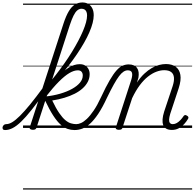

<svg xmlns="http://www.w3.org/2000/svg" viewBox="-187 -1039 1580 1559"><path d="M-146 17Q-159 17 -163.5 9.5Q-168 2 -166 -7Q-164 -16 -156.5 -23.5Q-149 -31 -137 -31Q-114 -31 -87.5 -47Q-61 -63 -25.5 -98Q10 -133 57.5 -191Q105 -249 168 -335Q178 -348 184.5 -343Q191 -338 191.5 -324Q192 -310 182 -297Q118 -208 70 -147.5Q22 -87 -15.5 -51Q-53 -15 -84.5 1Q-116 17 -146 17ZM80 15Q68 15 59.5 10Q51 5 55 -7L329 -849Q349 -910 371.5 -947.5Q394 -985 421 -1002Q448 -1019 482 -1019Q511 -1019 531.5 -1006Q552 -993 563 -970Q574 -947 574 -915Q574 -887 565 -852Q556 -817 538.5 -776.5Q521 -736 495.5 -691.5Q470 -647 438 -599.5Q406 -552 367.5 -502.5Q329 -453 285.5 -403.5Q242 -354 193 -304L189 -337Q229 -383 266 -430.5Q303 -478 336.5 -525.5Q370 -573 398 -619Q426 -665 448.5 -707.5Q471 -750 487 -788Q503 -826 511.5 -857.5Q520 -889 520 -913Q520 -931 515 -943Q510 -955 500 -961.5Q490 -968 475 -968Q457 -968 441 -955Q425 -942 410.5 -913Q396 -884 380 -836L110 -4Q107 6 100.5 10.5Q94 15 80 15ZM418 17Q389 17 361.5 7.5Q334 -2 305.5 -27Q277 -52 246 -99.5Q215 -147 179 -223H168L179 -255Q245 -262 300.5 -278Q356 -294 397.5 -317Q439 -340 462 -367.5Q485 -395 485 -426Q485 -445 475 -456.5Q465 -468 445 -468Q414 -468 376.5 -446Q339 -424 291.5 -376.5Q244 -329 184 -252L189 -298Q234 -360 279 -410Q324 -460 369.5 -489Q415 -518 461 -518Q498 -518 519.5 -495Q541 -472 541 -438Q541 -404 526 -375Q511 -346 484 -321.5Q457 -297 419.5 -278Q382 -259 335.5 -245Q289 -231 237 -223Q267 -160 293.5 -121.5Q320 -83 343.5 -63.5Q367 -44 389 -37.5Q411 -31 432 -31Q443 -31 446.5 -23.5Q450 -16 448 -7Q446 2 438.5 9.5Q431 17 418 17ZM0 490H564V500H0ZM0 -20H564V0H0ZM0 -505H564V-500H0ZM0 -1010H564V-1000H0Z M418 17Q409 17 405 9.5Q401 2 403.5 -7Q406 -16 413.5 -23.5Q421 -31 433 -31Q450 -31 471.5 -40.5Q493 -50 518.5 -74Q544 -98 573.5 -141Q603 -184 634 -251Q673 -335 703.5 -387Q734 -439 759 -467Q784 -495 808 -505.5Q832 -516 858 -516Q868 -516 871 -509Q874 -502 871.5 -492.5Q869 -483 863.5 -475.5Q858 -468 850 -468Q833 -468 816 -457Q799 -446 780 -421Q761 -396 737 -353Q713 -310 682 -246Q645 -166 610.5 -114.5Q576 -63 544 -34.5Q512 -6 481 5.5Q450 17 418 17ZM564 490H664V500H564ZM564 -20H664V0H564ZM564 -505H664V-500H564ZM564 -1010H664V-1000H564Z M777 15Q766 15 758 10Q750 5 754 -6L878 -388Q891 -429 884.5 -448.5Q878 -468 851 -468Q842 -468 837.5 -475.5Q833 -483 834 -492.5Q835 -502 841.5 -509Q848 -516 858 -516Q882 -516 899 -508.5Q916 -501 926 -486.5Q936 -472 938.5 -452.5Q941 -433 937 -408L925 -369Q954 -412 984.5 -440.5Q1015 -469 1045.5 -486.5Q1076 -504 1105 -511.5Q1134 -519 1160 -519Q1209 -519 1239.5 -497Q1270 -475 1277.5 -431.5Q1285 -388 1264 -323L1195 -114Q1187 -87 1186 -68.5Q1185 -50 1193 -40.5Q1201 -31 1216 -31Q1233 -31 1249 -40.5Q1265 -50 1278.5 -64.5Q1292 -79 1302 -94Q1306 -101 1313 -104Q1320 -107 1331 -100Q1342 -94 1343 -86.5Q1344 -79 1338 -71Q1327 -52 1308.5 -31.5Q1290 -11 1265 2.5Q1240 16 1209 16Q1181 16 1163.5 6Q1146 -4 1138.5 -23.5Q1131 -43 1133 -70.5Q1135 -98 1146 -133L1215 -340Q1228 -380 1225.5 -409Q1223 -438 1203.5 -453.5Q1184 -469 1146 -469Q1116 -469 1082.5 -456.5Q1049 -444 1014.5 -417Q980 -390 947.5 -346.5Q915 -303 886 -242L808 -4Q806 6 799.5 10.5Q793 15 777 15ZM664 490H1373V500H664ZM664 -20H1373V0H664ZM664 -505H1373V-500H664ZM664 -1010H1373V-1000H664Z"/></svg>

Font: Playwrite MX Guides
Style: Regular
Weight: 400
Designer: Veronika Burian, José Scaglione
Foundry: TypeTogether
Version: Version 1.003